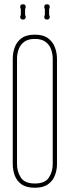

<svg xmlns="http://www.w3.org/2000/svg" viewBox="-20 -873 328 903"><path d="M248 -101Q248 -73 238 -47.5Q228 -22 205.5 -6Q183 10 144 10Q104 10 81.5 -6Q59 -22 49.5 -47.5Q40 -73 40 -101V-596Q40 -625 49.5 -651Q59 -677 81.5 -693.5Q104 -710 144 -710Q183 -710 205.5 -693.5Q228 -677 238 -651Q248 -625 248 -596ZM60 -101Q60 -66 78 -38Q96 -10 144 -10Q192 -10 210 -38Q228 -66 228 -101V-596Q228 -619 220.5 -640.5Q213 -662 194.5 -676Q176 -690 144 -690Q112 -690 93.5 -676Q75 -662 67.5 -640.5Q60 -619 60 -596ZM98 -802Q101 -799 101 -794Q101 -781 88 -781Q75 -781 75 -794Q75 -799 78 -802V-831Q75 -836 75 -840Q75 -853 88 -853Q101 -853 101 -840Q101 -836 98 -831ZM211 -802Q214 -799 214 -794Q214 -781 201 -781Q188 -781 188 -794Q188 -799 191 -802V-831Q188 -836 188 -840Q188 -853 201 -853Q214 -853 214 -840Q214 -836 211 -831Z"/></svg>

Font: Wire One
Style: Regular
Weight: 400
Designer: Alexei Vanyashin, Gayaneh Bagdasaryan
Foundry: Cyreal
Version: Version 1.102; ttfautohint (v1.8.3)